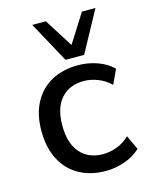

<svg xmlns="http://www.w3.org/2000/svg" viewBox="-115 -831 729 916"><g transform="rotate(-15 249.5 -373.0)"><path d="M295 9Q219 9 162.5 -22.5Q106 -54 75.5 -113.5Q45 -173 45 -255Q45 -336 76 -394Q107 -452 163 -482.5Q219 -513 295 -513Q344 -513 390 -496.5Q436 -480 466 -450L433 -379Q405 -406 370 -419.5Q335 -433 302 -433Q230 -433 189 -387Q148 -341 148 -254Q148 -166 189 -119Q230 -72 302 -72Q334 -72 369 -84.5Q404 -97 433 -125L466 -54Q435 -24 388.5 -7.5Q342 9 295 9ZM244 -553 134 -755H201L290 -614L379 -755H446L336 -553Z"/></g></svg>

Font: Mulish ExtraLight SemiBold
Style: Regular
Weight: 600
Version: Version 3.603